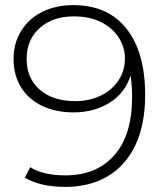

<svg xmlns="http://www.w3.org/2000/svg" viewBox="-20 -725 642 750"><path d="M547 -354Q547 -238 508.5 -157.5Q470 -77 400 -36Q330 5 236 5Q137 5 77 -31L98 -72Q148 -40 236 -40Q357 -40 426.5 -118.5Q496 -197 496 -346Q496 -392 490 -430Q469 -362 408.5 -324Q348 -286 267 -286Q198 -286 144.5 -311.5Q91 -337 62 -384.5Q33 -432 33 -494Q33 -557 63 -605Q93 -653 146 -679Q199 -705 266 -705Q402 -705 474.5 -612.5Q547 -520 547 -354ZM84 -495Q84 -420 135 -375Q186 -330 274 -330Q330 -330 374.5 -352Q419 -374 443.5 -412Q468 -450 468 -497Q468 -539 444.5 -577Q421 -615 376 -638Q331 -661 268 -661Q186 -661 135 -615.5Q84 -570 84 -495Z"/></svg>

Font: Goldbeck Next Light
Style: Regular
Weight: 300
Designer: Julieta Ulanovsky
Foundry: Julieta Ulanovsky
Version: Version 7.200